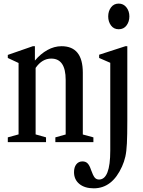

<svg xmlns="http://www.w3.org/2000/svg" viewBox="-20 -792 795 1070"><path d="M23.5 0V-26.5L83.5 -43V-441L23.5 -469V-486L163 -534.5H174.5V-454.5Q206 -492 244.2 -513.2Q282.5 -534.5 323 -534.5Q441.5 -534.5 441.5 -387V-42.5L500.5 -26.5V0H288.5V-26.5L346 -42.5V-347Q346 -465.5 265.5 -465.5Q214.5 -465.5 178.5 -413.5V-43L236.5 -26.5V0ZM641.5 -629Q614 -629 598.5 -650.2Q583 -671.5 583 -700.5Q583 -730 598.8 -751Q614.5 -772 641.5 -772Q668 -772 684.5 -751Q701 -730 701 -700.5Q701 -671.5 685.2 -650.2Q669.5 -629 641.5 -629ZM502.5 257.5Q452 257.5 422.2 233Q392.5 208.5 392.5 167.5Q392.5 140 405.2 123.8Q418 107.5 439.5 107.5Q457.5 107.5 468.2 118.5Q479 129.5 487 154Q498 185 507.2 196.8Q516.5 208.5 532 208.5Q594.5 208.5 594.5 47V-442L532.5 -469V-487L679 -534.5H689.5V-117.5Q689.5 -38.5 687.2 7Q685 52.5 678.5 81Q672 109.5 660 136Q605.5 257.5 502.5 257.5Z"/></svg>

Font: Libre Caslon Condensed Medium
Style: Regular
Weight: 500
Designer: Pablo Impallari, Rodrigo Fuenzalida, Katja Schimmel, Ertekin Erdin
Foundry: Pablo Impallari, Rodrigo Fuenzalida
Version: Version 2.000; ttfautohint (v1.8.4.7-5d5b);gftools[0.9.33]